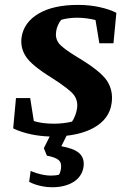

<svg xmlns="http://www.w3.org/2000/svg" viewBox="-20 -561 540 804"><path d="M303.7 -321.8Q401.4 -263.7 428.2 -222.4Q455.1 -181.2 447.3 -127.9Q438 -62 371.6 -25.4Q325.2 0 258.8 7.3L236.8 51.3Q260.7 55.7 279.3 62.3Q297.9 68.8 310.1 79.1Q322.3 89.4 327.4 104Q332.5 118.7 329.6 138.7Q326.7 157.7 316.4 173.3Q306.2 189 289.3 200Q272.5 210.9 249.5 217Q226.6 223.1 198.7 223.1Q178.2 223.1 160.2 219.7Q142.1 216.3 127.7 211.4Q113.3 206.5 102.1 200.2L108.4 154.8Q121.1 160.2 134.3 164.3Q147.5 168.5 163.1 171.4Q178.7 174.3 192.9 174.3Q203.6 174.3 212.2 173.3Q220.7 172.4 226.6 170.9Q228.5 168 230 164.8Q231.4 161.6 232.9 156.7Q234.4 151.9 235.4 145Q236.8 133.3 234.9 124.8Q232.9 116.2 226.1 109.9Q219.2 103.5 207 98.9Q194.8 94.2 176.3 90.8L163.6 59.6L188 10.7Q147.9 9.3 110.4 1.5Q66.9 -7.8 35.2 -23.4L46.9 -150.4H106.4L121.6 -54.2Q136.2 -49.3 158.2 -46.1Q180.2 -43 205.1 -43Q224.6 -43 244.4 -45.2Q264.2 -47.4 281.7 -51.8Q288.6 -62 294.4 -76.4Q300.3 -90.8 302.7 -107.4Q307.1 -138.7 290 -162.6Q272.9 -186.5 194.8 -236.3Q112.8 -287.1 88.6 -324Q64.5 -360.8 70.3 -404.3Q79.6 -467.3 141.4 -503.9Q203.1 -540.5 307.1 -540.5Q354.5 -540.5 396.7 -531.2Q439 -522 467.3 -507.3L455.1 -379.9H396L379.9 -477.1Q363.8 -481.4 343.3 -484.1Q322.8 -486.8 302.2 -486.8Q285.2 -486.8 267.1 -484.4Q249 -481.9 236.3 -478Q229 -469.2 223.1 -456.5Q217.3 -443.8 215.3 -430.7Q210.4 -401.9 225.6 -380.9Q240.7 -359.9 303.7 -321.8Z"/></svg>

Font: Noticia Text
Style: Bold Italic
Weight: 700
Italic angle: -8°
Designer: JM Sole
Foundry: JM Sole
Version: Version 1.003